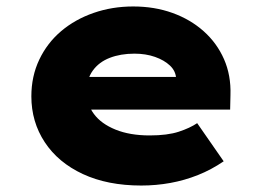

<svg xmlns="http://www.w3.org/2000/svg" viewBox="-20 -564 819 594"><path d="M417 10Q313 10 236.5 -25.5Q160 -61 118.5 -124Q77 -187 77 -266Q77 -328 101.5 -379.5Q126 -431 169 -467.5Q212 -504 269.5 -524Q327 -544 392 -544Q458 -544 513.5 -524Q569 -504 610 -467.5Q651 -431 673 -381Q695 -331 693 -270L692 -225H194L171 -326H543L525 -301V-320Q524 -344 506 -361Q488 -378 459.5 -388Q431 -398 396 -398Q353 -398 319.5 -385Q286 -372 267 -345.5Q248 -319 248 -281Q248 -242 270.5 -211.5Q293 -181 337.5 -163Q382 -145 443 -145Q498 -145 533 -156.5Q568 -168 590 -183L672 -65Q634 -39 592.5 -22.5Q551 -6 507 2Q463 10 417 10Z"/></svg>

Font: Lexend Giga ExtraBold
Style: Regular
Weight: 800
Designer: Bonnie Shaver-Troup, Thomas Jockin
Foundry: Lexend
Version: Version 1.007